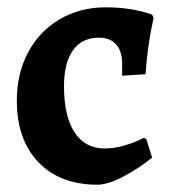

<svg xmlns="http://www.w3.org/2000/svg" viewBox="-20 -493 471 525"><path d="M26 -218Q26 -292 57 -350Q88 -408 143.5 -440.5Q199 -473 269 -473Q340 -473 396 -453L400 -444Q383 -369 378 -290L314 -286V-319Q314 -353 297.5 -371.5Q281 -390 251 -390Q204 -390 179.5 -355.5Q155 -321 155 -257Q155 -175 184 -131Q213 -87 266 -87Q293 -87 321.5 -95.5Q350 -104 373 -116L380 -113L396 -62Q357 -31 316 -9.5Q275 12 246 12Q144 12 85 -49.5Q26 -111 26 -218Z"/></svg>

Font: Alegreya
Style: Bold
Weight: 700
Designer: Juan Pablo del Peral
Foundry: Huerta Tipografica
Version: Version 2.008; ttfautohint (v1.8)